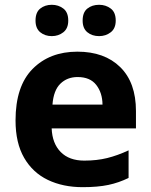

<svg xmlns="http://www.w3.org/2000/svg" viewBox="-20 -772 631 802"><path d="M303.2 -556.2Q416.5 -556.2 482.2 -491.7Q547.9 -427.2 547.9 -308.1V-235.8H195.8Q198.2 -172.9 233.6 -137Q269 -101.1 332 -101.1Q384.3 -101.1 427.7 -111.8Q471.2 -122.6 517.1 -144V-28.8Q476.6 -8.8 432.4 0.5Q388.2 9.8 325.2 9.8Q243.2 9.8 179.9 -20.5Q116.7 -50.8 80.8 -112.8Q44.9 -174.8 44.9 -269Q44.9 -412.1 116.2 -484.1Q187.5 -556.2 303.2 -556.2ZM304.2 -450.2Q260.7 -450.2 232.2 -422.4Q203.6 -394.5 199.2 -335H408.2Q407.7 -384.3 382.1 -417.2Q356.4 -450.2 304.2 -450.2ZM128.4 -686Q128.4 -720.7 148.2 -736.3Q168 -752 196.3 -752Q224.1 -752 244.6 -736.3Q265.1 -720.7 265.1 -686Q265.1 -653.3 244.6 -637.2Q224.1 -621.1 196.3 -621.1Q168 -621.1 148.2 -637.2Q128.4 -653.3 128.4 -686ZM325.2 -686Q325.2 -720.7 345 -736.3Q364.7 -752 394 -752Q421.9 -752 442.6 -736.3Q463.4 -720.7 463.4 -686Q463.4 -653.3 442.6 -637.2Q421.9 -621.1 394 -621.1Q364.7 -621.1 345 -637.2Q325.2 -653.3 325.2 -686Z"/></svg>

Font: Open Sans
Style: Bold
Weight: 700
Designer: Monotype Design Team
Foundry: Monotype Imaging Inc.
Version: Version 3.000; ttfautohint (v1.8.4)